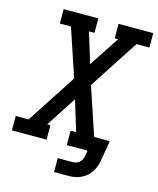

<svg xmlns="http://www.w3.org/2000/svg" viewBox="-139 -825 888 1081"><g transform="rotate(15 304.5 -285.0)"><path d="M281 165V84H367Q377 84 388 80.5Q399 77 407.5 69.5Q416 62 420.5 51.5Q425 41 427 31L432 0H311V-84H343L289 -261L174 -84H193V0H-9V-84H66L254 -373L161 -651H96V-735H298V-651H266L320 -474L436 -651H416V-735H618V-651H543L355 -362L448 -84H539L520 31Q517 49 511 66.5Q505 84 495 100Q485 116 470 129Q455 142 438 150Q421 158 403 161.5Q385 165 367 165Z"/></g></svg>

Font: Iosevka Etoile Medium Oblique
Style: Regular
Weight: 500
Italic angle: -9°
Designer: Belleve Invis
Foundry: Belleve Invis
Version: Version 15.5.2; ttfautohint (v1.8.4)